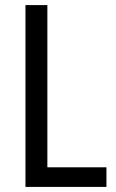

<svg xmlns="http://www.w3.org/2000/svg" viewBox="-20 -734 457 754"><path d="M80 0H398V-77H166V-714H80Z"/></svg>

Font: Noto Sans Lao Looped Condensed
Style: Regular
Weight: 400
Width: 3
Designer: Mark Frömberg, Ben Mitchell
Foundry: The Fontpad Ltd
Version: Version 1.002